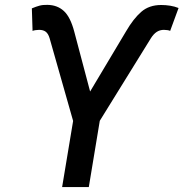

<svg xmlns="http://www.w3.org/2000/svg" viewBox="-20 -757 743 777"><path d="M231.4 0 275.9 -267.6 180.7 -602.5Q175.3 -620.6 165.3 -628.4Q155.3 -636.2 138.2 -636.2Q131.8 -636.2 123.5 -635Q115.2 -633.8 111.8 -631.8L108.9 -723.1Q126.5 -730.5 139.9 -734.1Q153.3 -737.8 171.9 -737.3Q211.9 -736.8 238.5 -712.4Q265.1 -688 280.8 -627.9L344.7 -386.7L490.2 -630.4Q520 -681.6 551.8 -709.2Q583.5 -736.8 632.3 -736.8Q650.4 -736.8 668.7 -733.9Q687 -731 702.6 -724.6L668.5 -631.8Q666.5 -633.8 658.4 -635Q650.4 -636.2 643.6 -636.2Q627 -636.2 614.3 -627.9Q601.6 -619.6 590.8 -602.5L383.8 -268.1L339.4 0Z"/></svg>

Font: Inter 24pt Medium
Style: Italic
Weight: 500
Italic angle: -9.3988°
Designer: Rasmus Andersson
Foundry: rsms
Version: Version 4.001;git-66647c0bb